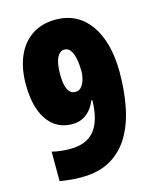

<svg xmlns="http://www.w3.org/2000/svg" viewBox="-111 -800 717 886"><g transform="rotate(-15 247.5 -357.0)"><path d="M463 -413Q463 -328 448.5 -251.5Q434 -175 400 -116Q366 -57 309 -23.5Q252 10 167 10Q141 10 115.5 7.5Q90 5 65 1V-140Q85 -135 107 -132.5Q129 -130 151 -130Q190 -130 218.5 -141Q247 -152 266.5 -175Q286 -198 296.5 -234.5Q307 -271 308 -321H303Q292 -294 275.5 -275.5Q259 -257 238 -247.5Q217 -238 191 -238Q140 -238 104 -266Q68 -294 49 -346Q30 -398 30 -470Q30 -548 55 -605Q80 -662 127 -693Q174 -724 240 -724Q292 -724 333 -703Q374 -682 403 -641.5Q432 -601 447.5 -543.5Q463 -486 463 -413ZM243 -580Q222 -580 208.5 -554.5Q195 -529 195 -473Q195 -426 207 -402Q219 -378 242 -378Q262 -378 273 -392.5Q284 -407 289 -426.5Q294 -446 294 -462Q294 -474 292.5 -493.5Q291 -513 286 -533Q281 -553 270.5 -566.5Q260 -580 243 -580Z"/></g></svg>

Font: Noto Sans Khmer ExtraCondensed Black
Style: Regular
Weight: 900
Width: 2
Designer: Danh Hong and the Monotype Design Team
Foundry: Monotype Imaging Inc.
Version: Version 2.004